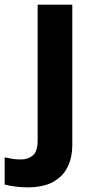

<svg xmlns="http://www.w3.org/2000/svg" viewBox="-84 -566 409 826"><path d="M34 240Q9 240 -18.5 236.5Q-46 233 -64 228V111Q-46 115 -30 117.5Q-14 120 6 120Q36 120 57 103Q78 86 78 37V-546H227V59Q227 109 208 150Q189 191 146.5 215.5Q104 240 34 240Z"/></svg>

Font: Noto Sans Ol Chiki
Style: Regular
Weight: 400
Designer: Monotype Design Team, Lewis McGuffie
Foundry: Monotype Imaging Inc.
Version: Version 2.003